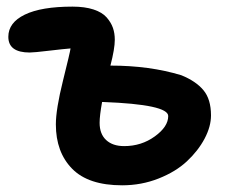

<svg xmlns="http://www.w3.org/2000/svg" viewBox="-20 -511 690 574"><path d="M345.2 43Q244.1 43 195.6 -6.6Q147 -56.2 147 -139.2Q147 -184.1 168.2 -269.5Q189.5 -355 190.9 -366.2Q171.4 -364.7 126.5 -359.4Q81.5 -354 68.8 -354Q4.9 -354 4.9 -400.9Q4.9 -443.4 54.2 -467.3Q103.5 -491.2 196.8 -491.2Q233.4 -491.2 259.5 -482.7Q285.6 -474.1 298.8 -459Q312 -443.8 317.6 -427.7Q323.2 -411.6 323.2 -392.1Q323.2 -365.2 310.1 -314.9Q427.2 -314.9 522 -286.1Q565.4 -268.6 588.1 -241.5Q610.8 -214.4 610.8 -166Q610.8 -132.8 591.6 -96.4Q572.3 -60.1 538.8 -28.8Q505.4 2.4 454.1 22.7Q402.8 43 345.2 43ZM277.8 -144Q277.8 -110.4 297.4 -92.3Q316.9 -74.2 351.1 -74.2Q402.8 -74.2 442.9 -103.3Q482.9 -132.3 482.9 -164.1Q482.9 -198.7 288.1 -206.1H285.2Q277.8 -165 277.8 -144Z"/></svg>

Font: Shantell Sans Irregular Bouncy
Style: Regular
Weight: 600
Designer: Stephen Nixon, Anya Danilova, Shantell Martin
Foundry: Arrow Type
Version: Version 1.006;[9816181b4]